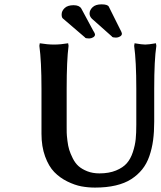

<svg xmlns="http://www.w3.org/2000/svg" viewBox="-20 -849 736 879"><path d="M604 -442.9Q604 -568.8 594.2 -639.2L596.2 -650.9Q630.9 -645 645 -645Q659.2 -645 693.8 -650.9L695.8 -639.2Q686 -574.7 686 -442.9V-292Q686 -245.1 680.9 -207Q675.8 -168.9 663.8 -134.3Q651.9 -99.6 631.1 -73.7Q610.4 -47.9 580.8 -28.8Q551.3 -9.8 509.5 0Q467.8 9.8 415 9.8Q383.3 9.8 352.8 4.2Q322.3 -1.5 288.1 -18.3Q253.9 -35.2 228.5 -61.3Q203.1 -87.4 186.5 -132.8Q169.9 -178.2 169.9 -236.8V-442.9Q169.9 -568.8 160.2 -639.2L162.1 -650.9Q197.8 -645 227.1 -645Q257.8 -645 292 -650.9L293.9 -639.2Q285.2 -572.8 285.2 -442.9V-270Q285.2 -252.9 285.4 -241.5Q285.6 -230 288.6 -205.3Q291.5 -180.7 296.9 -163.3Q302.2 -146 313.2 -124Q324.2 -102.1 339.6 -88.4Q355 -74.7 379.6 -64.9Q404.3 -55.2 435.1 -55.2Q479 -55.2 511 -68.4Q543 -81.5 560.5 -101.6Q578.1 -121.6 588.4 -153.1Q598.6 -184.6 601.3 -212.4Q604 -240.2 604 -277.8ZM262.2 -783.2Q262.2 -798.8 275.9 -812Q289.6 -825.2 316.9 -825.2Q342.8 -825.2 352.1 -810.1L409.2 -704.1V-705.1Q415 -694.8 415 -690.9Q415 -683.1 406.2 -678Q397.5 -672.9 388.2 -672.9Q373 -672.9 369.1 -676.8H370.1Q286.6 -748.5 267.1 -765.1Q262.2 -770 262.2 -783.2ZM390.1 -787.1Q390.1 -802.7 403.8 -815.9Q417.5 -829.1 444.8 -829.1Q472.2 -829.1 478 -818.8L533.2 -708V-709Q538.1 -697.8 538.1 -694.8Q538.1 -687 529.3 -681.9Q520.5 -676.8 511.2 -676.8Q496.6 -676.8 492.2 -681.2H493.2Q476.1 -696.8 443.6 -725.3Q411.1 -753.9 400.9 -763.2Q390.1 -773.9 390.1 -787.1Z"/></svg>

Font: Linear Smooth
Style: Bold
Weight: 700
Designer: Philipp H. Poll, Flanker
Foundry: Philipp H. Poll, reworked by Flanker
Version: Version 1.061 | FøM Fix